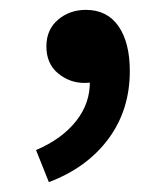

<svg xmlns="http://www.w3.org/2000/svg" viewBox="-20 -169 338 389"><path d="M79 200 53 135Q105 113 134 76.5Q163 40 162 -5L154 -97L202 -21Q192 -10 179 -5.5Q166 -1 151 -1Q121 -1 97.5 -20.5Q74 -40 74 -75Q74 -109 97.5 -129Q121 -149 154 -149Q197 -149 220 -116Q243 -83 243 -25Q243 54 199.5 112.5Q156 171 79 200Z"/></svg>

Font: Noto Sans SC Thin Medium
Style: Regular
Weight: 500
Version: Version 2.004-H2;hotconv 1.0.118;makeotfexe 2.5.65603